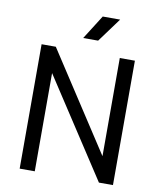

<svg xmlns="http://www.w3.org/2000/svg" viewBox="-97 -987 893 1064"><g transform="rotate(10 349.5 -455.0)"><path d="M87 0V-700H167L560 -97L527 -91V-700H612V0H533L141 -600L172 -606V0ZM308 -774 394 -910H492L392 -774Z"/></g></svg>

Font: SUSE
Style: Regular
Weight: 400
Designer: Rene Bieder
Foundry: SUSE
Version: Version 1.000